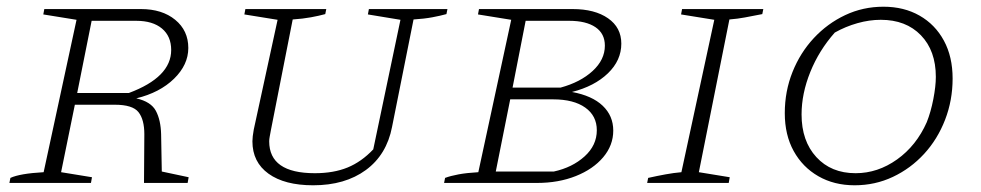

<svg xmlns="http://www.w3.org/2000/svg" viewBox="-20 -545 2923 572"><path d="M8 0 11 -15Q39 -28 110 -32L208 -486L109 -502L112 -518H400Q463 -518 502 -486Q541 -454 541 -402Q541 -352 498.5 -310.5Q456 -269 386 -252Q430 -242 444.5 -214.5Q459 -187 460 -145L462 -34L542 -17L539 0H409L410 -145Q410 -189 392.5 -211Q375 -233 322 -233H203L162 -32L254 -17L251 0ZM386 -483H253L210 -268H364Q490 -315 490 -396Q490 -437 462.5 -460Q435 -483 386 -483Z M913 7Q828 7 780 -27.5Q732 -62 732 -124Q732 -137 736 -159L807 -486L708 -502L711 -518H952L949 -503Q931 -498 906.5 -493.5Q882 -489 852 -487L787 -157Q785 -146 783.5 -138Q782 -130 782 -124Q782 -29 918 -29Q974 -29 1015.5 -46Q1057 -63 1092 -100L1173 -486L1076 -502L1079 -518H1313L1310 -503Q1292 -498 1268 -493.5Q1244 -489 1212 -487L1148 -167Q1132 -84 1070 -38.5Q1008 7 913 7Z M1303 0 1306 -15Q1322 -21 1346 -25.5Q1370 -30 1405 -32L1503 -486L1404 -502L1407 -518H1686Q1752 -518 1791.5 -490.5Q1831 -463 1831 -415Q1831 -365 1791 -326.5Q1751 -288 1684 -271Q1744 -260 1775.5 -230Q1807 -200 1807 -156Q1807 -112 1777 -76.5Q1747 -41 1695.5 -20.5Q1644 0 1580 0ZM1676 -483H1546L1507 -284H1650Q1709 -300 1745.5 -333.5Q1782 -367 1782 -409Q1782 -445 1754 -464Q1726 -483 1676 -483ZM1457 -34H1630Q1685 -46 1721.5 -79Q1758 -112 1758 -157Q1758 -200 1723.5 -224.5Q1689 -249 1628 -249H1500Z M1908 0 1911 -15Q1938 -21 1962.5 -25.5Q1987 -30 2010 -32L2108 -486L2009 -502L2012 -518H2254L2251 -503Q2220 -497 2199 -493Q2178 -489 2153 -487L2062 -32L2154 -17L2151 0Z M2526 7Q2465 7 2418 -20Q2371 -47 2344.5 -95Q2318 -143 2318 -208Q2318 -273 2341 -330.5Q2364 -388 2404.5 -431.5Q2445 -475 2498 -500Q2551 -525 2612 -525Q2673 -525 2719.5 -498.5Q2766 -472 2792 -424Q2818 -376 2818 -311Q2818 -246 2795.5 -188Q2773 -130 2733 -86.5Q2693 -43 2640 -18Q2587 7 2526 7ZM2529 -29Q2595 -29 2652.5 -70Q2710 -111 2741 -181Q2753 -211 2760.5 -249.5Q2768 -288 2768 -316Q2768 -394 2723.5 -440Q2679 -486 2604 -486Q2570 -486 2534.5 -476Q2499 -466 2467 -448Q2420 -395 2394 -330.5Q2368 -266 2368 -204Q2368 -125 2412 -77Q2456 -29 2529 -29Z"/></svg>

Font: Piazzolla SC ExtraLight
Style: Italic
Weight: 200
Italic angle: -11.3°
Designer: Juan Pablo del Peral
Foundry: Huerta Tipografica
Version: Version 1.330